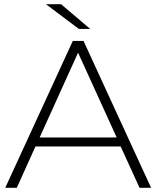

<svg xmlns="http://www.w3.org/2000/svg" viewBox="-20 -895 745 915"><path d="M327 -700H378L700 0H645L555 -197H149L60 0H5ZM536 -240 352 -644 169 -240ZM199 -875H271L410 -757H356Z"/></svg>

Font: Goldbeck Next Light
Style: Regular
Weight: 300
Designer: Julieta Ulanovsky
Foundry: Julieta Ulanovsky
Version: Version 7.200